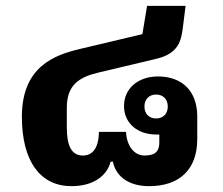

<svg xmlns="http://www.w3.org/2000/svg" viewBox="-20 -626 764 658"><path d="M225 12C304 12 348 -27 359 -72H367C375 -28 414 12 491 12C595 12 656 -45 656 -149V-227C656 -311 607 -364 521 -364C455 -364 405 -324 405 -263C405 -203 452 -165 515 -165H526V-138C526 -108 513 -93 475 -93C440 -93 414 -126 412 -174H319C318 -115 295 -93 264 -93C222 -93 209 -132 209 -190V-257C209 -333 249 -361 316 -377L514 -424C591 -442 601 -484 607 -534L616 -606H484L468 -509L253 -458C170 -438 55 -400 55 -226C55 -72 119 12 225 12ZM515 -220C491 -220 475 -236 475 -261C475 -286 491 -302 515 -302C539 -302 555 -286 555 -261C555 -236 539 -220 515 -220Z"/></svg>

Font: IBM Plex Sans Thai Looped
Style: Bold
Weight: 700
Designer: Mike Abbink, Paul van der Laan, Pieter van Rosmalen, Ben Mitchell, Mark Frömberg
Foundry: Bold Monday
Version: Version 1.1